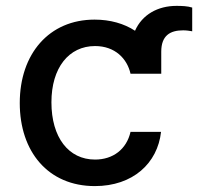

<svg xmlns="http://www.w3.org/2000/svg" viewBox="-20 -619 671 650"><path d="M525.9 -369.3V-443.9C525.9 -498.6 555.8 -516.3 600.1 -516.3C611.5 -516.3 621.8 -514.6 630.7 -513.1V-593.4C615.1 -598.4 595.9 -599.1 577.4 -599.1C514.2 -599.1 461.3 -569.6 437.1 -514.9C400.2 -539.1 353.3 -552.6 300.1 -552.6C146.3 -552.6 46.9 -436.8 46.9 -270.2C46.9 -105.8 142.8 11 301.1 11C430 11 513.5 -66.4 525.2 -172.6H421.9C408.4 -113.6 362.6 -78.8 301.8 -78.8C212 -78.8 154.1 -153.8 154.1 -272.7C154.1 -389.6 213.1 -463.1 301.8 -463.1C369.3 -463.1 410.5 -420.5 421.9 -369.3Z"/></svg>

Font: Margiela Sans Medium
Style: Regular
Weight: 500
Designer: Stefan Endress, Andreas Faust
Version: Version 1.100;FEAKit 1.0